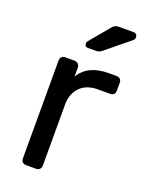

<svg xmlns="http://www.w3.org/2000/svg" viewBox="-140 -802 659 870"><g transform="rotate(20 190.0 -366.5)"><path d="M97 0Q87 0 80.5 -6.5Q74 -13 74 -23V-496Q74 -506 80.5 -513Q87 -520 97 -520H143Q153 -520 160 -513Q167 -506 167 -496V-452Q187 -486 222 -503Q257 -520 307 -520H346Q356 -520 362.5 -513.5Q369 -507 369 -497V-456Q369 -446 362.5 -440Q356 -434 346 -434H286Q232 -434 201 -402.5Q170 -371 170 -317V-23Q170 -13 163 -6.5Q156 0 146 0ZM180 -595Q164 -595 164 -611Q164 -619 169 -624L244 -714Q253 -725 260 -729Q267 -733 281 -733H349Q368 -733 368 -713Q368 -706 363 -701L247 -606Q239 -599 232 -597Q225 -595 214 -595Z"/></g></svg>

Font: DVN-Rubik
Style: Regular
Weight: 400
Designer: Hubert and Fischer
Foundry: Hubert & Fischer
Version: Version 2.102